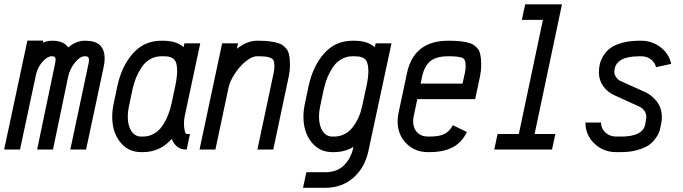

<svg xmlns="http://www.w3.org/2000/svg" viewBox="-42 -704 3214 904"><path d="M361.3 -512.2Q450.7 -512.2 450.7 -428.2Q450.7 -409.2 445.8 -387.2L363.3 0H289.1L374.5 -402.8Q377 -413.1 377 -422.4Q377 -439 361.3 -439H356.4Q334.5 -439 310.5 -408.9Q286.6 -378.9 278.8 -342.8L207.5 0H132.8L216.8 -402.3Q219.7 -416 219.7 -423.8Q219.7 -439 205.6 -439H200.7Q181.2 -439 158.2 -413.3Q135.3 -387.7 127.9 -354.5L52.2 0H-22.5L86.9 -512.7H161.6L159.7 -503.4Q182.1 -512.2 200.7 -512.2H205.6Q257.3 -512.2 279.3 -480.5Q316.4 -512.2 356.4 -512.2Z M792 -370.1Q792 -393.6 787.1 -408.2Q782.2 -422.9 772 -429.2Q761.7 -435.5 752 -437.3Q742.2 -439 726.1 -439H717.3Q688.5 -439 664.6 -425Q640.6 -411.1 624.8 -387.2Q608.9 -363.3 598.6 -337.9Q588.4 -312.5 582 -283.7L564.5 -200.7Q559.6 -176.8 559.6 -154.8Q559.6 -112.3 576.7 -86.7Q593.8 -61 622.1 -61H630.9Q659.7 -61 683.3 -74.7Q707 -88.4 722.9 -112.1Q738.8 -135.7 749 -161.4Q759.3 -187 765.6 -216.3L783.2 -299.3Q792 -341.3 792 -370.1ZM717.3 -512.2H726.1Q789.1 -512.2 822.3 -481.9L826.2 -500H900.9L827.6 -156.7Q824.2 -141.1 824.2 -122.1Q824.2 -102.1 827.9 -87.6Q831.5 -73.2 836.9 -73.2H852.5L836.9 0H832.5Q787.6 0 766.6 -49.8Q711.4 12.2 630.9 12.2H622.1Q561.5 12.2 523.9 -34.9Q486.3 -82 486.3 -154.8Q486.3 -183.6 493.2 -216.3L510.7 -299.3Q531.2 -393.6 584.2 -452.9Q637.2 -512.2 717.3 -512.2Z M1176.3 -512.2Q1206.1 -512.2 1228.5 -509.3Q1251 -506.3 1266.6 -501.5Q1282.2 -496.6 1293 -487.8Q1303.7 -479 1309.6 -470.5Q1315.4 -461.9 1318.6 -447.8Q1321.8 -433.6 1322.5 -421.9Q1323.2 -410.2 1323.2 -391.6Q1323.2 -371.6 1317.4 -343.3L1244.6 0H1169.9L1246.1 -358.9Q1250 -376 1250 -391.6Q1250 -410.6 1245.8 -419.7Q1241.7 -428.7 1225.8 -433.8Q1210 -439 1176.3 -439H1167.5Q1143.6 -439 1114.3 -414.6Q1085 -390.1 1062.7 -355.7Q1040.5 -321.3 1034.2 -292L972.2 0H897.5L1003.9 -500H1078.6L1073.2 -474.1Q1121.1 -512.2 1167.5 -512.2Z M1692.4 -370.1Q1692.4 -389.2 1688.7 -402.3Q1685.1 -415.5 1679.4 -422.6Q1673.8 -429.7 1664.3 -433.3Q1654.8 -437 1646.7 -438Q1638.7 -439 1626.5 -439H1617.7Q1588.9 -439 1564.9 -425Q1541 -411.1 1525.1 -387.2Q1509.3 -363.3 1499 -337.9Q1488.8 -312.5 1482.4 -283.7L1464.8 -200.7Q1460 -176.8 1460 -154.8Q1460 -112.3 1477.1 -86.7Q1494.1 -61 1522.5 -61H1531.2Q1558.1 -61 1581.1 -73.2Q1604 -85.4 1619.6 -106.2Q1635.3 -127 1646 -150.9Q1656.7 -174.8 1662.6 -202.1L1684.6 -303.2Q1692.4 -340.8 1692.4 -370.1ZM1617.7 -512.2H1626.5Q1688 -512.2 1722.7 -481.9L1726.6 -500H1801.3L1692.4 7.8Q1675.3 86.4 1621.3 133.3Q1567.4 180.2 1489.3 180.2H1384.8L1400.4 106.9H1489.3Q1544.4 106.9 1577.4 74.5Q1610.4 42 1621.1 -7.8L1622.1 -12.2Q1581.1 12.2 1531.2 12.2H1522.5Q1461.9 12.2 1424.3 -34.9Q1386.7 -82 1386.7 -154.8Q1386.7 -183.6 1393.6 -216.3L1411.1 -299.3Q1431.6 -393.6 1484.6 -452.9Q1537.6 -512.2 1617.7 -512.2Z M2076.7 -512.2Q2106.4 -512.2 2129.4 -509.3Q2152.3 -506.3 2167.7 -501.7Q2183.1 -497.1 2193.8 -488Q2204.6 -479 2210.4 -470.7Q2216.3 -462.4 2219.2 -447.8Q2222.2 -433.1 2222.9 -421.9Q2223.6 -410.6 2223.6 -391.6Q2223.6 -372.6 2217.8 -343.3L2195.3 -237.3H1922.9L1905.8 -156.7Q1903.3 -146.5 1903.3 -133.3Q1903.3 -100.6 1922.1 -80.8Q1940.9 -61 1972.7 -61H1981.4Q2027.8 -61 2052.2 -74.2Q2076.7 -87.4 2089.8 -114.7L2156.2 -82.5Q2132.3 -32.7 2089.1 -10.3Q2045.9 12.2 1981.4 12.2H1972.7Q1911.1 12.2 1870.6 -29.1Q1830.1 -70.3 1830.1 -133.3Q1830.1 -152.3 1834.5 -172.4L1874 -358.9Q1906.2 -512.2 2067.9 -512.2ZM1938.5 -310.5H2135.7L2146.5 -358.9Q2150.4 -376 2150.4 -391.6Q2150.4 -403.8 2149.4 -409.9Q2148.4 -416 2144.8 -422.9Q2141.1 -429.7 2133.1 -432.4Q2125 -435.1 2111.3 -437Q2097.7 -439 2076.7 -439H2067.9Q2011.7 -439 1983.9 -415.8Q1956.1 -392.6 1945.3 -343.3Z M2415 -610.4 2430.7 -683.6H2604L2475.1 -73.2H2572.8L2557.1 0H2285.2L2300.8 -73.2H2400.9L2514.2 -610.4Z M2977.1 -439H2968.3Q2850.6 -439 2850.6 -364.3Q2850.6 -351.6 2859.9 -339.4Q2869.1 -327.1 2878.4 -323.2L2994.1 -271Q3025.9 -257.3 3050 -226.6Q3074.2 -195.8 3074.2 -152.3Q3074.2 -138.7 3071.8 -125L3066.9 -102.1Q3064.5 -89.8 3060.1 -78.6Q3055.7 -67.4 3042.5 -49.6Q3029.3 -31.7 3010.5 -19.3Q2991.7 -6.8 2958.3 2.7Q2924.8 12.2 2881.8 12.2H2858.4Q2798.8 12.2 2756.6 -28.1Q2714.4 -68.4 2714.4 -127H2787.6Q2787.6 -99.6 2808.3 -80.3Q2829.1 -61 2858.4 -61H2881.8Q2982.9 -61 2995.6 -116.7L2999.5 -138.7Q3001 -146.5 3001 -152.3Q3001 -187.5 2964.8 -203.6L2848.1 -256.8Q2818.8 -270 2798.3 -298.1Q2777.8 -326.2 2777.8 -362.8Q2777.8 -382.8 2782 -401.4Q2786.1 -419.9 2798.6 -440.9Q2811 -461.9 2831.1 -477.1Q2851.1 -492.2 2886.5 -502.2Q2921.9 -512.2 2968.3 -512.2H2977.1Q3027.3 -512.2 3067.4 -482.2Q3107.4 -452.1 3118.2 -403.3L3046.9 -387.7Q3041.5 -410.2 3022.5 -424.6Q3003.4 -439 2977.1 -439Z"/></svg>

Font: Anka/Coder Narrow
Style: Italic
Weight: 400
Width: 3
Italic angle: -12°
Monospace: yes
Version: Version 001.100